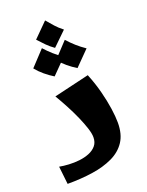

<svg xmlns="http://www.w3.org/2000/svg" viewBox="-144 -834 694 907"><g transform="rotate(-20 203.5 -381.0)"><path d="M35 0 25 -90Q46 -86 72.5 -84.5Q99 -83 125.5 -86Q152 -89 174.5 -98Q197 -107 211 -123.5Q225 -140 225 -166Q225 -184 216 -212Q207 -240 192.5 -273Q178 -306 159.5 -341Q141 -376 122 -408L300 -450Q320 -401 332.5 -352.5Q345 -304 351 -262.5Q357 -221 357 -191Q357 -133 332.5 -96Q308 -59 263.5 -38Q219 -17 161 -8.5Q103 0 35 0ZM199 -624Q179 -638 162 -655Q145 -672 128 -691L199 -762Q216 -742 231 -725Q246 -708 268 -691ZM151 -498Q128 -512 106.5 -530Q85 -548 69 -568L140 -644Q159 -623 178.5 -605.5Q198 -588 223 -571ZM266 -498Q243 -512 221.5 -530Q200 -548 184 -568L255 -644Q274 -623 293.5 -605.5Q313 -588 338 -571Z"/></g></svg>

Font: Marhey Light Medium
Style: Regular
Weight: 500
Version: Version 1.000